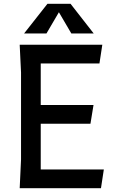

<svg xmlns="http://www.w3.org/2000/svg" viewBox="-20 -984 609 1004"><path d="M523 -98 508 0H83L90 -150V-605L83 -750H515L500 -652H193V-435H469L453 -337H193V-98ZM353 -809 288 -920 223 -809H106L228 -964H349L470 -809Z"/></svg>

Font: Farro
Style: Regular
Weight: 400
Designer: Aceler Chua
Foundry: Grayscale Limited
Version: Version 1.101